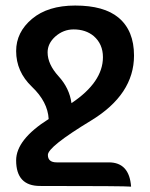

<svg xmlns="http://www.w3.org/2000/svg" viewBox="-20 -449 549 703"><path d="M460 234.4Q439 231.9 126.5 231.9Q39.1 231.9 39.1 138.2Q39.1 62 158.2 -13.2Q154.8 -76.2 96.9 -131.3Q39.1 -186.5 39.1 -262.2Q39.1 -331.1 97.2 -379.9Q155.3 -428.7 255.4 -428.7Q360.8 -428.7 414.1 -384.3Q470.7 -336.9 470.7 -245.6Q470.7 -103 313 -7.3Q155.3 88.4 155.3 118.2Q155.3 145.5 187.5 145.5H378.4Q453.6 145.5 460 234.4ZM241.7 -71.3Q356.9 -148.4 356.9 -239.7Q356.9 -287.6 323.2 -316.9Q293.9 -341.3 249.5 -341.3Q211.9 -341.3 182.1 -314.9Q154.3 -289.6 154.3 -257.3Q154.3 -213.9 194.3 -169.9Q234.4 -126 241.7 -71.3Z"/></svg>

Font: ALMAS
Style: Bold
Weight: 700
Designer: ALMAS Font/ by Husham Jawad Kadhim, derived from the Bainsely font by/ Paul James MIller
Foundry: High-Logic / Made with FontCreator
Version: Version 1.411;September 19, 2021;FontCreator 14.0.0.2814 32-